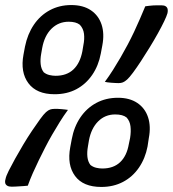

<svg xmlns="http://www.w3.org/2000/svg" viewBox="-27 -730 684 760"><path d="M255 -710Q302 -710 332.5 -689.5Q363 -669 375 -633Q387 -597 378 -550L372 -518Q363 -470 338 -433.5Q313 -397 275.5 -377Q238 -357 189 -357Q118 -357 85.5 -400.5Q53 -444 66 -514L72 -546Q82 -595 107 -632Q132 -669 170 -689.5Q208 -710 255 -710ZM136 -517Q132 -495 134 -476Q136 -457 146 -444Q156 -436 168.5 -433Q181 -430 193 -430Q237 -430 263.5 -455Q290 -480 299 -527L303 -551Q308 -575 305.5 -596Q303 -617 289 -632Q274 -644 245 -644Q205 -644 177 -616.5Q149 -589 140 -540ZM440 -343Q486 -343 516.5 -322.5Q547 -302 559 -266Q571 -230 562 -183L557 -150Q548 -103 523 -66.5Q498 -30 460 -10Q422 10 374 10Q302 10 270 -33.5Q238 -77 251 -147L257 -179Q266 -228 291 -265Q316 -302 354 -322.5Q392 -343 440 -343ZM321 -150Q317 -128 319 -109Q321 -90 331 -77Q341 -69 353.5 -66Q366 -63 378 -63Q422 -63 448.5 -88Q475 -113 483 -160L488 -184Q492 -209 489.5 -230Q487 -251 474 -265Q459 -277 429 -277Q389 -277 361.5 -249.5Q334 -222 325 -174ZM388 -406Q405 -429 420.5 -453.5Q436 -478 450.5 -503Q465 -528 478.5 -553.5Q492 -579 504 -604.5Q516 -630 527 -655.5Q538 -681 548 -705Q555 -706 563 -707Q571 -708 579.5 -708.5Q588 -709 596 -709Q604 -709 612 -709Q623 -709 629 -705Q635 -701 636.5 -694Q638 -687 636 -678Q633 -667 623 -646Q613 -625 598 -598Q583 -571 565.5 -542.5Q548 -514 531 -488Q514 -462 499.5 -442.5Q485 -423 476 -415Q467 -407 459.5 -404Q452 -401 442 -401Q437 -401 429 -401.5Q421 -402 413.5 -402.5Q406 -403 399 -404Q392 -405 388 -406ZM242 -295Q225 -272 209.5 -247Q194 -222 179.5 -197Q165 -172 152 -146.5Q139 -121 126.5 -95.5Q114 -70 103 -45Q92 -20 83 5Q75 6 67 6.5Q59 7 51 7.5Q43 8 34.5 8.5Q26 9 19 9Q8 9 1.5 5Q-5 1 -6.5 -6Q-8 -13 -5 -22Q-3 -33 7.5 -54Q18 -75 33 -102Q48 -129 65 -157.5Q82 -186 99.5 -212Q117 -238 131.5 -258Q146 -278 155 -286Q164 -294 171.5 -296.5Q179 -299 188 -299Q194 -299 201.5 -299Q209 -299 216.5 -298Q224 -297 231 -296.5Q238 -296 242 -295Z"/></svg>

Font: Rec Mono Semicasual
Style: Italic
Weight: 400
Italic angle: -10°
Version: Version 1.085; ttfautohint (v1.8.4.7-5d5b)